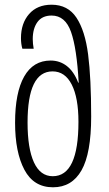

<svg xmlns="http://www.w3.org/2000/svg" viewBox="-20 -785 462 815"><path d="M44 -264Q44 -392 82.5 -460Q121 -528 195 -528Q234 -528 264 -504.5Q294 -481 312 -434H314Q306 -580 281.5 -649.5Q257 -719 199 -719Q159 -719 139 -691.5Q119 -664 119 -619Q119 -600 123 -578H75Q69 -598 69 -623Q69 -686 103.5 -725.5Q138 -765 199 -765Q268 -765 304.5 -710Q341 -655 354 -554Q367 -453 367 -290Q367 -134 326 -62Q285 10 205 10Q123 10 83.5 -64.5Q44 -139 44 -264ZM313 -268Q313 -370 284.5 -426Q256 -482 203 -482Q97 -482 97 -265Q97 -155 124 -96Q151 -37 204 -37Q313 -37 313 -268Z"/></svg>

Font: Noto Sans Georgian Light Cond
Style: Regular
Weight: 300
Width: 3
Designer: Monotype Design team
Foundry: Monotype Imaging Inc.
Version: Version 1.000